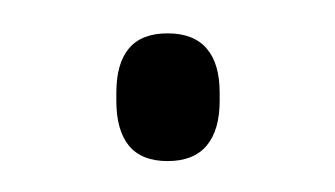

<svg xmlns="http://www.w3.org/2000/svg" viewBox="-20 -92 206 118"><path d="M83 7Q67 7 59.2 -2.5Q51.5 -12 51.5 -30V-35Q51.5 -53 59.2 -62.2Q67 -71.5 83 -71.5Q99 -71.5 107 -62.2Q115 -53 115 -35V-30Q115 -12 107 -2.5Q99 7 83 7Z"/></svg>

Font: Anek Bangla ExtraLight
Style: Regular
Weight: 250
Designer: Sulekha Rajkumar (Bangla), Yesha Goshar (Latin)
Foundry: Ek Type
Version: Version 1.003